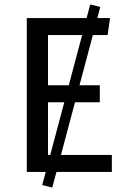

<svg xmlns="http://www.w3.org/2000/svg" viewBox="-20 -770 575 860"><path d="M481 -76V0H233L214 70L169 59L185 0H100V-689H368L384 -750L429 -739L416 -689H473L462 -613H396L336 -388H427V-312H316L253 -76ZM195 -388H288L348 -613H195ZM205 -76 268 -312H195V-76Z"/></svg>

Font: FiraGO
Style: Regular
Weight: 400
Designer: bBox Type
Foundry: bBox Type GmbH
Version: Version 1.001;April 20, 2020;FontCreator 12.0.0.2555 64-bit